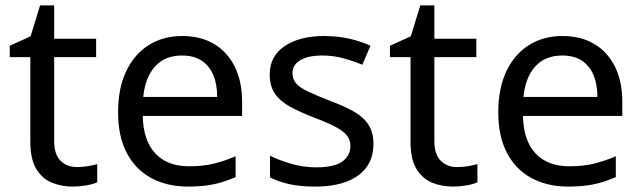

<svg xmlns="http://www.w3.org/2000/svg" viewBox="-20 -679 2369 709"><path d="M264 -62Q284 -62 305 -65.5Q326 -69 339 -73V-6Q325 1 299 5.5Q273 10 249 10Q207 10 171.5 -4.5Q136 -19 114 -55Q92 -91 92 -156V-468H16V-510L93 -545L128 -659H180V-536H335V-468H180V-158Q180 -109 203.5 -85.5Q227 -62 264 -62Z M653 -546Q722 -546 771.5 -516Q821 -486 847.5 -431.5Q874 -377 874 -304V-251H507Q509 -160 553.5 -112.5Q598 -65 678 -65Q729 -65 768.5 -74.5Q808 -84 850 -102V-25Q809 -7 769 1.5Q729 10 674 10Q598 10 539.5 -21Q481 -52 448.5 -113.5Q416 -175 416 -264Q416 -352 445.5 -415Q475 -478 528.5 -512Q582 -546 653 -546ZM652 -474Q589 -474 552.5 -433.5Q516 -393 509 -321H782Q782 -367 768 -401Q754 -435 725.5 -454.5Q697 -474 652 -474Z M1359 -148Q1359 -96 1333 -61Q1307 -26 1259 -8Q1211 10 1145 10Q1089 10 1048.5 1Q1008 -8 977 -24V-104Q1009 -88 1054.5 -74.5Q1100 -61 1147 -61Q1214 -61 1244 -82.5Q1274 -104 1274 -140Q1274 -160 1263 -176Q1252 -192 1223.5 -208Q1195 -224 1142 -244Q1090 -264 1053 -284Q1016 -304 996 -332Q976 -360 976 -404Q976 -472 1031.5 -509Q1087 -546 1177 -546Q1226 -546 1268.5 -536.5Q1311 -527 1348 -510L1318 -440Q1284 -454 1247 -464Q1210 -474 1171 -474Q1117 -474 1088.5 -456.5Q1060 -439 1060 -409Q1060 -387 1073 -371.5Q1086 -356 1116.5 -341.5Q1147 -327 1198 -307Q1249 -288 1285 -268Q1321 -248 1340 -219.5Q1359 -191 1359 -148Z M1668 -62Q1688 -62 1709 -65.5Q1730 -69 1743 -73V-6Q1729 1 1703 5.5Q1677 10 1653 10Q1611 10 1575.5 -4.5Q1540 -19 1518 -55Q1496 -91 1496 -156V-468H1420V-510L1497 -545L1532 -659H1584V-536H1739V-468H1584V-158Q1584 -109 1607.5 -85.5Q1631 -62 1668 -62Z M2057 -546Q2126 -546 2175.5 -516Q2225 -486 2251.5 -431.5Q2278 -377 2278 -304V-251H1911Q1913 -160 1957.5 -112.5Q2002 -65 2082 -65Q2133 -65 2172.5 -74.5Q2212 -84 2254 -102V-25Q2213 -7 2173 1.5Q2133 10 2078 10Q2002 10 1943.5 -21Q1885 -52 1852.5 -113.5Q1820 -175 1820 -264Q1820 -352 1849.5 -415Q1879 -478 1932.5 -512Q1986 -546 2057 -546ZM2056 -474Q1993 -474 1956.5 -433.5Q1920 -393 1913 -321H2186Q2186 -367 2172 -401Q2158 -435 2129.5 -454.5Q2101 -474 2056 -474Z"/></svg>

Font: utelugu85
Style: Book
Weight: 400
Designer: Jelle Bosma - Monotype Design Team
Foundry: Monotype Imaging Inc.
Version: Version 2.003